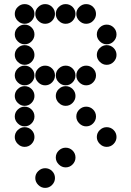

<svg xmlns="http://www.w3.org/2000/svg" viewBox="-20 -718 640 936"><path d="M52 -650Q52 -631 66.5 -616.5Q81 -602 100 -602Q120 -602 134 -616.5Q148 -631 148 -650Q148 -670 134 -684Q120 -698 100 -698Q81 -698 66.5 -684Q52 -670 52 -650ZM152 -650Q152 -631 166.5 -616.5Q181 -602 200 -602Q220 -602 234 -616.5Q248 -631 248 -650Q248 -670 234 -684Q220 -698 200 -698Q181 -698 166.5 -684Q152 -670 152 -650ZM252 -650Q252 -631 266.5 -616.5Q281 -602 300 -602Q320 -602 334 -616.5Q348 -631 348 -650Q348 -670 334 -684Q320 -698 300 -698Q281 -698 266.5 -684Q252 -670 252 -650ZM352 -650Q352 -631 366.5 -616.5Q381 -602 400 -602Q420 -602 434 -616.5Q448 -631 448 -650Q448 -670 434 -684Q420 -698 400 -698Q381 -698 366.5 -684Q352 -670 352 -650ZM52 -550Q52 -531 66.5 -516.5Q81 -502 100 -502Q120 -502 134 -516.5Q148 -531 148 -550Q148 -570 134 -584Q120 -598 100 -598Q81 -598 66.5 -584Q52 -570 52 -550ZM452 -550Q452 -531 466.5 -516.5Q481 -502 500 -502Q520 -502 534 -516.5Q548 -531 548 -550Q548 -570 534 -584Q520 -598 500 -598Q481 -598 466.5 -584Q452 -570 452 -550ZM52 -450Q52 -431 66.5 -416.5Q81 -402 100 -402Q120 -402 134 -416.5Q148 -431 148 -450Q148 -470 134 -484Q120 -498 100 -498Q81 -498 66.5 -484Q52 -470 52 -450ZM452 -450Q452 -431 466.5 -416.5Q481 -402 500 -402Q520 -402 534 -416.5Q548 -431 548 -450Q548 -470 534 -484Q520 -498 500 -498Q481 -498 466.5 -484Q452 -470 452 -450ZM52 -350Q52 -331 66.5 -316.5Q81 -302 100 -302Q120 -302 134 -316.5Q148 -331 148 -350Q148 -370 134 -384Q120 -398 100 -398Q81 -398 66.5 -384Q52 -370 52 -350ZM152 -350Q152 -331 166.5 -316.5Q181 -302 200 -302Q220 -302 234 -316.5Q248 -331 248 -350Q248 -370 234 -384Q220 -398 200 -398Q181 -398 166.5 -384Q152 -370 152 -350ZM252 -350Q252 -331 266.5 -316.5Q281 -302 300 -302Q320 -302 334 -316.5Q348 -331 348 -350Q348 -370 334 -384Q320 -398 300 -398Q281 -398 266.5 -384Q252 -370 252 -350ZM352 -350Q352 -331 366.5 -316.5Q381 -302 400 -302Q420 -302 434 -316.5Q448 -331 448 -350Q448 -370 434 -384Q420 -398 400 -398Q381 -398 366.5 -384Q352 -370 352 -350ZM52 -250Q52 -231 66.5 -216.5Q81 -202 100 -202Q120 -202 134 -216.5Q148 -231 148 -250Q148 -270 134 -284Q120 -298 100 -298Q81 -298 66.5 -284Q52 -270 52 -250ZM252 -250Q252 -231 266.5 -216.5Q281 -202 300 -202Q320 -202 334 -216.5Q348 -231 348 -250Q348 -270 334 -284Q320 -298 300 -298Q281 -298 266.5 -284Q252 -270 252 -250ZM52 -150Q52 -131 66.5 -116.5Q81 -102 100 -102Q120 -102 134 -116.5Q148 -131 148 -150Q148 -170 134 -184Q120 -198 100 -198Q81 -198 66.5 -184Q52 -170 52 -150ZM352 -150Q352 -131 366.5 -116.5Q381 -102 400 -102Q420 -102 434 -116.5Q448 -131 448 -150Q448 -170 434 -184Q420 -198 400 -198Q381 -198 366.5 -184Q352 -170 352 -150ZM52 -50Q52 -31 66.5 -16.5Q81 -2 100 -2Q120 -2 134 -16.5Q148 -31 148 -50Q148 -70 134 -84Q120 -98 100 -98Q81 -98 66.5 -84Q52 -70 52 -50ZM452 -50Q452 -31 466.5 -16.5Q481 -2 500 -2Q520 -2 534 -16.5Q548 -31 548 -50Q548 -70 534 -84Q520 -98 500 -98Q481 -98 466.5 -84Q452 -70 452 -50ZM252 50Q252 69 266.5 83.5Q281 98 300 98Q320 98 334 83.5Q348 69 348 50Q348 30 334 16Q320 2 300 2Q281 2 266.5 16Q252 30 252 50ZM152 150Q152 169 166.5 183.5Q181 198 200 198Q220 198 234 183.5Q248 169 248 150Q248 130 234 116Q220 102 200 102Q181 102 166.5 116Q152 130 152 150Z"/></svg>

Font: Matrix Sans Print
Style: Regular
Weight: 400
Designer: Brad Neil
Version: Version 1.100